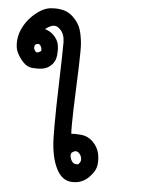

<svg xmlns="http://www.w3.org/2000/svg" viewBox="-88 -585 640 811"><g transform="rotate(5 232.0 -179.0)"><path d="M227.1 -19Q234.4 -19.5 245.1 -19.5Q255.9 -19.5 270.5 -18.1Q298.3 -15.1 319.3 5.6Q340.3 26.4 346.7 53.7Q350.1 69.8 350.1 82.8Q350.1 95.7 348.9 102.8Q347.7 109.9 346.4 114Q345.2 118.2 343.3 122.3Q341.3 126.5 338.9 130.6Q336.4 134.8 333.5 138.7Q326.2 148.4 315.9 158.7Q289.1 183.6 253.9 183.6Q251.5 183.6 249 183.6Q204.1 183.6 179.2 130.9Q155.3 81.1 153.8 -0.5Q153.3 -20.5 153.3 -44.4Q153.3 -116.2 157 -235.1Q160.6 -354 160.6 -394.5Q160.6 -399.4 160.6 -402.8Q160.2 -435.5 141.1 -454.6Q128.9 -467.3 115.7 -467.3Q100.6 -467.3 77.6 -449.7Q98.6 -444.3 115.2 -428.2Q134.3 -408.7 137.7 -387.2Q139.6 -375 139.6 -364Q139.6 -353 138.7 -344.5Q137.7 -335.9 135.7 -328.6Q130.9 -313.5 119.6 -302.2Q104 -286.6 83 -282.7Q70.3 -280.8 59.6 -280.8Q48.8 -280.8 39.1 -281.5Q29.3 -282.2 19 -287.1Q8.3 -292 0 -301.3Q-16.1 -317.9 -26.9 -339.4Q-35.6 -356.9 -35.6 -379.9Q-35.6 -386.2 -35.2 -393.1Q-32.2 -423.3 -19 -447.8Q-5.4 -474.6 16.1 -496.1Q32.7 -512.7 52.2 -524.7Q71.8 -536.6 93.3 -539.6Q101.1 -540.5 112.8 -540.5Q124.5 -540.5 137.9 -538.3Q151.4 -536.1 160.2 -532.2Q178.2 -524.9 193.4 -509.3Q215.8 -486.3 223.6 -460.9Q231.4 -436 234.4 -402.8Q235.4 -393.1 235.4 -371.6Q235.4 -321.3 230.7 -214.4Q226.1 -107.4 226.1 -54.7Q226.1 -32.2 227.1 -19ZM277.8 86.4Q277.8 69.3 264.6 57.6Q258.8 52.7 252.9 52.7Q247.1 52.7 239.7 57.6L236.3 60.1Q231.9 64.5 231.9 71.8Q231.9 79.1 235.8 88.4Q238.8 96.2 243.7 101.1Q250 107.4 260.3 107.4Q263.2 107.4 266.6 106.9Q277.8 98.6 277.8 86.4ZM70.3 -356.9Q70.3 -359.4 70.3 -361.8Q70.3 -370.1 65.4 -377.9Q60.5 -384.8 54.7 -384.8Q52.2 -384.8 48.8 -383.8Q45.4 -382.8 42.5 -379.9Q39.1 -376.5 39.1 -368.7Q39.1 -358.4 47.9 -350.6Q49.3 -348.6 53.2 -348.6Q60.1 -348.6 70.3 -356.9Z"/></g></svg>

Font: Bakudai
Style: Bold
Weight: 700
Version: Version 1.48